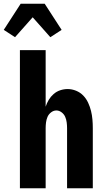

<svg xmlns="http://www.w3.org/2000/svg" viewBox="-50 -1002 570 1022"><path d="M56 0V-735H193V-434Q199 -453 209.5 -470.5Q220 -488 235.5 -501.5Q251 -515 270.5 -521.5Q290 -528 310 -528Q333 -528 355 -519Q377 -510 393 -493.5Q409 -477 419 -455.5Q429 -434 434.5 -411.5Q440 -389 442 -366Q444 -343 444 -320V0H307V-320Q307 -335 305 -350.5Q303 -366 297 -380Q291 -394 278 -404Q265 -414 250 -414Q235 -414 222 -404Q209 -394 203 -380Q197 -366 195 -350.5Q193 -335 193 -320V0ZM30 -804 -30 -843 60 -982H188L278 -843L218 -804L124 -910Z"/></svg>

Font: Iosevka Term Curly Heavy
Style: Regular
Weight: 900
Designer: Belleve Invis
Foundry: Belleve Invis
Version: Version 32.3.0